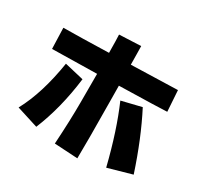

<svg xmlns="http://www.w3.org/2000/svg" viewBox="-171 -999 1248 1216"><g transform="rotate(30 453.0 -391.0)"><path d="M532 -512Q532 -465 533 -412Q535 -197 535 -142L534 18L364 8Q375 -169 375 -301V-508Q138 -504 49 -502L44 -654Q169 -655 374 -661Q373 -765 371 -793L529 -800Q529 -768 530 -742Q531 -708 531 -665Q751 -672 870 -675L880 -522Q835 -519 532 -512ZM731 -470Q821 -296 895 -71L722 -22Q663 -261 587 -435ZM172 -465 312 -432Q284 -207 209 -25L51 -75Q135 -230 172 -465Z"/></g></svg>

Font: KN Bobohei
Style: Bold
Weight: 700
Designer: Kingnam Type Foundry
Version: Version 1.710;March 18, 2023